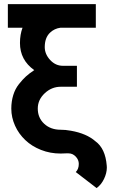

<svg xmlns="http://www.w3.org/2000/svg" viewBox="-20 -747 587 953"><path d="M281.2 -103C248 -103 220.7 -112.8 199.2 -132.8C177.7 -152.8 167.5 -178.2 167.5 -208C167.5 -237.8 179.2 -262.7 202.1 -284.2C225.1 -305.7 251.5 -316.4 281.2 -316.4H361.8V-420.4H292.5C268.1 -420.4 247.1 -429.7 229 -449.2C210.9 -468.8 202.1 -490.2 202.1 -513.2C202.1 -544.4 210.9 -568.4 228.5 -585C242.7 -598.6 260.3 -606.9 280.3 -609.4H455.6V-726.6H19V-609.4H91.8C83.5 -586.9 79.1 -562 79.1 -533.7C79.1 -477.5 102.5 -432.6 149.9 -398.9C133.8 -388.2 120.1 -377.9 108.9 -367.7C97.7 -357.4 85.9 -344.7 73.7 -329.1C61.5 -313.5 52.2 -295.9 45.9 -275.4C39.6 -254.9 36.1 -232.4 36.1 -208C36.1 -178.2 42.5 -150.4 54.7 -123C66.9 -95.7 84 -72.3 105.5 -51.8C127 -31.2 152.8 -15.1 183.6 -2.9C214.4 9.3 246.6 15.1 281.2 15.1C290 15.1 298.8 14.6 307.1 14.2H320.3C334 14.2 345.7 19.5 356 30.3C366.2 41 371.1 53.2 371.1 66.4C371.1 84 365.7 97.7 356 106.9L459.5 186.5C475.1 175.3 486.8 160.6 496.1 141.6C505.4 122.6 510.3 103 510.3 84.5C510.3 81.5 510.3 78.1 509.8 75.2C505.4 18.1 486.3 -22 454.1 -45.4C424.8 -71.3 384.3 -88.9 332 -98.1C313.5 -101.6 296.9 -103 281.2 -103Z"/></svg>

Font: Tuffy
Style: Bold
Weight: 700
Designer: Thatcher Ulrich, Karoly Barta, Michael Everson
Version: Version 001.270